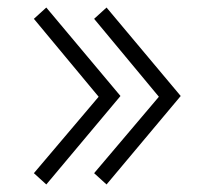

<svg xmlns="http://www.w3.org/2000/svg" viewBox="-20 -510 540 510"><path d="M103 -20 300 -255 103 -490 70 -460 242 -253 70 -50ZM263 -20 460 -255 263 -490 230 -460 402 -253 230 -50Z"/></svg>

Font: NM-font
Style: Light
Weight: 500
Designer: ""
Foundry: ""
Version: ""